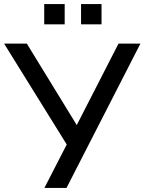

<svg xmlns="http://www.w3.org/2000/svg" viewBox="-27 -918 706 938"><path d="M190 0 299 -212 -7 -705H104L348 -307L552 -705H659L298 0ZM369 -799V-898H469V-799ZM189 -799V-898H289V-799Z"/></svg>

Font: Nunito Sans SemiBold
Style: Regular
Weight: 600
Designer: Vernon Adams
Foundry: Vernon Adams
Version: Version 3.101; ttfautohint (v1.8.4.7-5d5b);gftools[0.9.27]